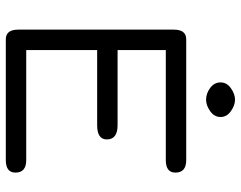

<svg xmlns="http://www.w3.org/2000/svg" viewBox="-104 -725 829 661"><g transform="rotate(90 310.5 -394.5)"><path d="M323.2 -689.5C336.3 -689.5 349.4 -694.2 362.8 -703.6C376.1 -713.1 382.8 -724.9 382.8 -739.3C382.8 -753.6 376.1 -765.5 362.8 -774.9C349.4 -784.3 336.3 -789.1 323.2 -789.1C310.2 -789.1 297 -784.3 283.7 -774.9C270.3 -765.5 263.7 -753.6 263.7 -739.3C263.7 -724.9 270 -713.1 282.7 -703.6C295.4 -694.2 308.9 -689.5 323.2 -689.5ZM152.3 -314.5H411.1C443.7 -314.5 460 -325.5 460 -347.7C460 -372.4 443.7 -384.8 411.1 -384.8H152.3V-550.8H531.2C559.9 -550.8 574.2 -561.8 574.2 -584C574.2 -608.7 559.9 -621.1 531.2 -621.1H115.2C93.1 -621.1 82 -606.8 82 -578.1V-43C82 -14.3 93.1 0 115.2 0H531.2C559.9 0 574.2 -11.1 574.2 -33.2C574.2 -57.9 559.9 -70.3 531.2 -70.3H152.3Z"/></g></svg>

Font: Jura
Style: DemiBold
Weight: 600
Version: Version 2.5.1